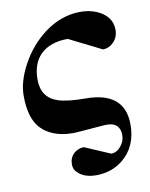

<svg xmlns="http://www.w3.org/2000/svg" viewBox="-78 -531 621 793"><g transform="rotate(-10 232.0 -135.0)"><path d="M334 5H342C378 5 396 25 396 58C396 75 390 91 379 104C367 119 353 126 338 126L231 80C215 80 200 86 189 96C176 108 170 123 170 142C170 158 177 171 191 182C209 196 232 203 262 203C306 203 343 190 375 164C416 130 437 83 437 21C437 -71 382 -117 272 -117C221 -117 182 -122 158 -130C113 -145 91 -178 91 -228C91 -272 103 -307 128 -332C155 -359 194 -372 243 -372L379 -304C395 -304 410 -310 422 -322C437 -336 444 -354 444 -375C444 -404 432 -427 408 -445C383 -463 351 -473 313 -473C260 -473 209 -455 162 -420C121 -389 86 -349 60 -300C35 -254 23 -211 23 -172C23 -108 37 -61 66 -32C93 -4 137 15 196 15C203 15 210 15 217 14Z"/></g></svg>

Font: XITS Math
Style: Bold
Weight: 700
Designer: MicroPress Inc., with final additions and corrections provided by Coen Hoffman, Elsevier (retired)
Version: Version 1.302